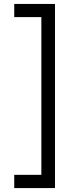

<svg xmlns="http://www.w3.org/2000/svg" viewBox="-20 -751 365 964"><path d="M51.5 193.3V126.8H187.7V-665.1H51.5V-731.2H256.1V193.3Z"/></svg>

Font: Russolo 10pt ExtraLight
Style: Regular
Weight: 200
Designer: Micah Stupak-Hahn
Version: Version 1.000